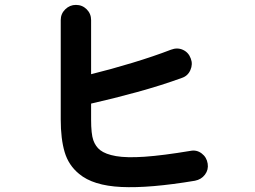

<svg xmlns="http://www.w3.org/2000/svg" viewBox="-20 -769 1040 784"><path d="M776 -31Q591 0 475.5 -5.5Q360 -11 303 -59Q260 -94 244 -148Q228 -202 228 -281V-687Q228 -713 246.5 -731Q265 -749 290 -749Q316 -749 334 -731Q352 -713 352 -687V-466Q433 -486 520.5 -512.5Q608 -539 678 -566Q704 -576 727 -565.5Q750 -555 759 -530Q768 -507 757.5 -483Q747 -459 723 -451Q638 -420 539.5 -393Q441 -366 352 -346V-281Q352 -222 361 -196.5Q370 -171 389 -156Q411 -139 454 -131.5Q497 -124 570.5 -129Q644 -134 758 -153Q783 -158 803.5 -142.5Q824 -127 828 -101Q832 -76 817 -56Q802 -36 776 -31Z"/></svg>

Font: Zen Maru Gothic
Style: Bold
Weight: 700
Designer: Yoshimichi Ohira
Foundry: Positype
Version: Version 1.001